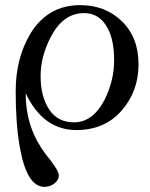

<svg xmlns="http://www.w3.org/2000/svg" viewBox="-20 -490 584 747"><path d="M292 -470Q390 -470 454.5 -407Q519 -344 519 -239.5Q519 -135 453 -59.5Q387 16 277 16Q148 16 80 -127Q80 -38 113 35Q133 81 176 133Q209 176 209 193Q209 210 192 223.5Q175 237 153 237Q84 237 57 82Q41 -7 41 -134.5Q41 -262 97 -357Q165 -470 292 -470ZM388 -104Q424 -178 424 -255Q424 -332 400 -378Q369 -439 307 -439Q226 -439 178 -347Q138 -271 138 -193Q138 -115 171 -64.5Q204 -14 268 -14Q342 -14 388 -104Z"/></svg>

Font: GFS Didot
Style: Regular
Weight: 400
Designer: Takis Katsoulidis and George D. Matthiopoulos
Foundry: Takis Katsoulidis and George D. Matthiopoulos
Version: Version 1.0